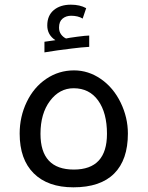

<svg xmlns="http://www.w3.org/2000/svg" viewBox="-20 -799 637 829"><path d="M296.9 9.8Q186.5 9.8 125.7 -50.5Q64.9 -110.8 64.9 -222.2Q64.9 -295.4 95.5 -358.9Q126 -422.4 179.9 -458.7Q233.9 -495.1 299.8 -495.1Q361.8 -495.1 415.8 -457.8Q469.7 -420.4 501 -356Q532.2 -291.5 532.2 -222.2Q532.2 -108.9 472.9 -49.6Q413.6 9.8 296.9 9.8ZM298.8 -66.9Q441.9 -66.9 441.9 -221.2Q441.9 -312 403.8 -365Q365.7 -418 297.9 -418Q236.8 -418 195.8 -363.3Q154.8 -308.6 154.8 -221.2Q154.8 -66.9 298.8 -66.9ZM171.9 -618.7 219.2 -625.5Q184.1 -648.4 184.1 -689Q184.1 -731.9 212.2 -755.4Q240.2 -778.8 286.1 -778.8Q325.2 -778.8 352.1 -763.7L336.9 -718.8Q316.9 -731 287.1 -731Q265.1 -731 250 -718.5Q234.9 -706.1 234.9 -679.7Q234.9 -662.6 243.7 -650.6Q252.4 -638.7 265.1 -632.8Q274.9 -635.3 313 -640.4Q351.1 -645.5 365.2 -645.5V-596.7Q357.4 -596.7 329.8 -594Q302.2 -591.3 228 -581.5L171.9 -572.8Z"/></svg>

Font: Noto Sans Kufi Arabic
Style: Regular
Weight: 400
Designer: Monotype Design team
Foundry: Monotype Imaging Inc.
Version: Version 1.02